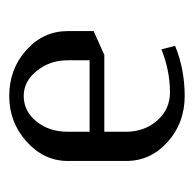

<svg xmlns="http://www.w3.org/2000/svg" viewBox="-22 -402 424 420"><g transform="rotate(-90 190.0 -192.0)"><path d="M47.9 -127.9V-255.9Q47.9 -307.6 90.1 -345.7Q132.3 -383.8 189.9 -383.8Q249 -383.8 290.5 -346.4Q332 -309.1 332 -255.9V-199.2L279.8 -175.8H111.8V-127.9Q111.8 -88.4 136.2 -60.3Q160.6 -32.2 198.2 -32.2Q245.1 -32.2 292 -50.8L299.8 -21Q248.5 0 189.9 0Q130.9 0 89.4 -37.4Q47.9 -74.7 47.9 -127.9ZM111.8 -208H268.1V-255.9Q268.1 -294.9 245.1 -323.5Q222.2 -352.1 189.9 -352.1Q156.7 -352.1 134.3 -324.2Q111.8 -296.4 111.8 -255.9Z"/></g></svg>

Font: Gawaa
Style: Regular
Weight: 400
Designer: T. Christopher White
Version: Version 1.0